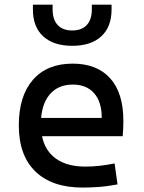

<svg xmlns="http://www.w3.org/2000/svg" viewBox="-20 -803 626 832"><path d="M337.9 9.8Q205.6 9.8 133.5 -59.8Q61.5 -129.4 61.5 -259.8Q61.5 -386.7 122.6 -457Q183.6 -527.3 294.9 -527.3Q399.9 -527.3 457.3 -463.9Q514.6 -400.4 514.6 -279.3Q514.6 -243.7 511.7 -212.9H148.4V-292H420.9Q420.9 -361.8 387.7 -399.2Q354.5 -436.5 295.9 -436.5Q230 -436.5 193.6 -391.6Q157.2 -346.7 157.2 -264.6Q157.2 -174.8 207.3 -127.9Q257.3 -81.1 349.6 -81.1Q381.8 -81.1 413.1 -84.7Q444.3 -88.4 476.6 -94.7L489.3 -3.9Q443.4 4.9 405.3 7.3Q367.2 9.8 337.9 9.8ZM293 -604.5Q211.9 -604.5 167.2 -645.5Q122.6 -686.5 122.6 -761.7V-782.7H208V-761.7Q208 -718.3 230 -694.6Q252 -670.9 293 -670.9Q334 -670.9 356 -694.6Q377.9 -718.3 377.9 -761.7V-782.7H463.4V-761.7Q463.4 -686.5 418.9 -645.5Q374.5 -604.5 293 -604.5Z"/></svg>

Font: Cascadia Code
Style: Regular
Weight: 400
Designer: Aaron Bell
Foundry: Saja Typeworks
Version: Version 2404.023